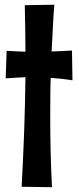

<svg xmlns="http://www.w3.org/2000/svg" viewBox="-20 -762 330 806"><path d="M208 -742.2Q204.1 -691.9 201.7 -643.3Q199.2 -594.7 196.8 -545.9Q218.3 -546.9 239.3 -547.6Q260.3 -548.3 282.2 -549.8L284.2 -424.8Q260.7 -428.7 237.8 -431.2Q214.8 -433.6 192.9 -435.1Q191.4 -393.6 191.2 -353Q190.9 -312.5 190.9 -271Q190.9 -196.8 192.6 -123.5Q194.3 -50.3 198.2 23.9L70.8 22Q77.1 -92.8 81.3 -207.3Q85.4 -321.8 86.9 -438Q66.4 -437 45.9 -435.8Q25.4 -434.6 3.9 -433.1L7.8 -548.8Q27.8 -547.4 47.6 -546.6Q67.4 -545.9 86.9 -544.9Q86.9 -593.8 85.9 -642.3Q85 -690.9 84 -740.2Z"/></svg>

Font: Rum Raisin
Style: Regular
Weight: 400
Designer: Astigmatic (AOETI)
Foundry: Astigmatic (AOETI)
Version: Version 1.000